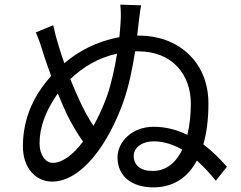

<svg xmlns="http://www.w3.org/2000/svg" viewBox="-20 -800 1040 830"><path d="M640 -61C587 -61 558 -86 558 -126C558 -157 587 -189 646 -189C690 -189 731 -174 768 -153C741 -98 700 -61 640 -61ZM443 -386C426 -339 406 -295 384 -256C362 -289 342 -326 324 -365C313 -389 299 -421 284 -458C338 -510 406 -551 486 -568C476 -506 462 -441 443 -386ZM230 -396C244 -362 258 -329 270 -304C291 -262 315 -221 339 -188C296 -131 250 -96 208 -96C177 -96 151 -130 151 -180C151 -250 177 -317 221 -383ZM573 -646 579 -698C582 -719 585 -753 590 -777L500 -780C503 -751 503 -732 501 -698C500 -680 498 -660 496 -639C399 -622 320 -579 258 -527C239 -581 221 -639 210 -691L135 -660C152 -621 160 -593 171 -557C179 -532 190 -503 201 -472C187 -456 174 -439 162 -423C114 -357 79 -270 79 -168C79 -73 135 -15 205 -15C335 -15 451 -183 514 -362C538 -431 553 -506 564 -578H578C724 -578 805 -479 805 -351C805 -305 800 -259 790 -217C747 -238 698 -252 644 -252C552 -252 488 -188 488 -119C488 -39 549 10 643 10C731 10 793 -34 831 -106C865 -76 892 -44 913 -19L961 -79C935 -109 901 -144 859 -176C874 -227 881 -287 881 -353C881 -538 744 -646 583 -646Z"/></svg>

Font: Noto Sans Mono CJK JP Regular
Style: Regular
Weight: 400
Designer: Ryoko NISHIZUKA (kana & ideographs); Paul D. Hunt (Latin, Greek & Cyrillic); Wenlong ZHANG (bopomofo); Sandoll Communica
Foundry: Adobe Systems Incorporated
Version: Version 1.004;PS 1.004;hotconv 1.0.82;makeotf.lib2.5.63406